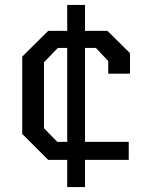

<svg xmlns="http://www.w3.org/2000/svg" viewBox="-20 -757 599 777"><path d="M252 0V-110H175L70 -215V-528L175 -632H252V-737H324V-632H415L506 -542V-459H418V-510L368 -563H324V-183H501V-110H324V0ZM212 -183H252V-563H214L158 -505V-238Z"/></svg>

Font: Tomorrow
Style: Regular
Weight: 400
Designer: Tony de Marco, Monica Rizzolli
Foundry: Just in Type
Version: Version 2.002